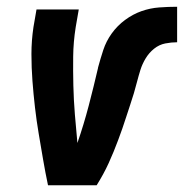

<svg xmlns="http://www.w3.org/2000/svg" viewBox="-20 -548 544 568"><path d="M266 0H122Q114 -38 107.5 -76Q101 -114 94.5 -152.5Q88 -191 83.5 -230Q79 -269 76 -308.5Q73 -348 73 -388Q73 -428 79 -468L88 -520H213L204 -468Q197 -424 196.5 -381Q196 -338 197 -295Q198 -252 201.5 -209.5Q205 -167 209 -125Q228 -180 242.5 -235.5Q257 -291 270 -347V-348Q277 -374 285.5 -400Q294 -426 310.5 -449Q327 -472 350 -489Q373 -506 398.5 -515Q424 -524 451 -526Q478 -528 504 -528V-423Q487 -423 469 -419.5Q451 -416 436 -404Q421 -392 411 -375.5Q401 -359 395.5 -341.5Q390 -324 385.5 -306.5Q381 -289 376 -272Q371 -255 365 -237.5Q359 -220 353.5 -202.5Q348 -185 342 -168Q336 -151 329.5 -133.5Q323 -116 316 -99Q309 -82 301.5 -65.5Q294 -49 285 -32.5Q276 -16 266 0Z"/></svg>

Font: Iosevka Term Curly Extrabold
Style: Italic
Weight: 800
Italic angle: -9°
Designer: Belleve Invis
Foundry: Belleve Invis
Version: Version 32.3.0